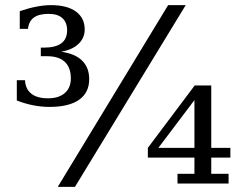

<svg xmlns="http://www.w3.org/2000/svg" viewBox="-20 -715 947 748"><path d="M57 -671.5Q90.5 -683 121.2 -689Q152 -695 178.5 -695Q241.5 -695 275.8 -670Q310 -645 310 -600Q310 -567.5 286 -544.2Q262 -521 218 -513.5Q272 -506 299.8 -479Q327.5 -452 327.5 -406.5Q327.5 -354 288 -326.2Q248.5 -298.5 172.5 -298.5Q140.5 -298.5 108.2 -305Q76 -311.5 45.5 -323.5V-402.5H77.5Q79 -368.5 101.8 -350.2Q124.5 -332 167 -332Q209 -332 232.5 -352.5Q256 -373 256 -409.5Q256 -452 232.5 -474Q209 -496 164 -496H139V-529.5H152Q196 -529.5 218.8 -546.2Q241.5 -563 241.5 -597Q241.5 -627.5 223.2 -644.2Q205 -661 169.5 -661Q131.5 -661 111.8 -646.5Q92 -632 89 -602.5H57ZM635 -695H703.5L272 13H205ZM737.5 -139V-325L597 -139ZM870.5 0H671.5V-38H737.5V-101H556V-139L738.5 -382H803V-139H877.5V-101H803V-38H870.5Z"/></svg>

Font: MM Phetkon
Style: Regular
Weight: 400
Designer: Khon Soe Zaw Thu
Version: Version 1.00 July 15, 2016, initial release